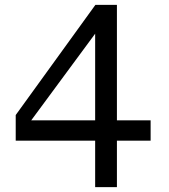

<svg xmlns="http://www.w3.org/2000/svg" viewBox="-20 -773 696 793"><path d="M44.9 -191.9V-297.9L374 -752.9H462.9V-275.9H602.1V-191.9H462.9V0H373V-191.9ZM108.9 -275.9H373V-633.8Z"/></svg>

Font: Standard
Style: Regular
Weight: 400
Designer: Bryce Wilner
Version: Version 2.000;PS 2.0;hotconv 16.6.51;makeotf.lib2.5.65220 DE